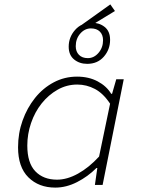

<svg xmlns="http://www.w3.org/2000/svg" viewBox="-20 -840 640 872"><path d="M364 -706 348 -725 481 -820 502 -790ZM231 12Q156 12 109 -34.5Q62 -81 62 -171Q62 -235 82.5 -292.5Q103 -350 139 -395Q175 -440 224 -466Q273 -492 330 -492Q383 -492 423.5 -470.5Q464 -449 485 -414H489L508 -480H542L446 0H411L422 -77H418Q379 -38 330 -13Q281 12 231 12ZM239 -24Q285 -24 334.5 -51.5Q384 -79 430 -129L480 -369Q449 -416 411 -436Q373 -456 331 -456Q283 -456 241.5 -432.5Q200 -409 169 -370Q138 -331 121 -281Q104 -231 104 -179Q104 -100 140.5 -62Q177 -24 239 -24ZM376 -550Q341 -550 316.5 -570Q292 -590 292 -628Q292 -671 321 -704Q350 -737 396 -737Q431 -737 455.5 -717.5Q480 -698 480 -659Q480 -615 451.5 -582.5Q423 -550 376 -550ZM379 -576Q407 -576 427.5 -600Q448 -624 448 -657Q448 -682 433.5 -696.5Q419 -711 393 -711Q365 -711 344.5 -687.5Q324 -664 324 -630Q324 -606 338.5 -591Q353 -576 379 -576Z"/></svg>

Font: Source Code Pro ExtraLight Light
Style: Italic
Weight: 300
Italic angle: -11°
Monospace: yes
Version: Version 1.016;hotconv 1.0.116;makeotfexe 2.5.65601